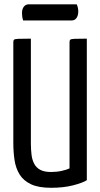

<svg xmlns="http://www.w3.org/2000/svg" viewBox="-20 -884 477 914"><path d="M223.4 10Q163 10 127.2 -7.1Q91.3 -24.1 73.2 -53.7Q55 -83.3 49.2 -122Q43.4 -160.6 43.4 -204.3V-682.9Q43.4 -691.8 47 -695.1Q50.6 -698.4 67.9 -699.2Q85.2 -700 127 -700V-201.7Q127 -171.8 130.2 -146.5Q133.4 -121.3 143.6 -103Q153.7 -84.6 172.9 -74.9Q192.1 -65.2 223.4 -65.2Q249.6 -65.2 273.9 -70.6Q298.2 -76 311 -82.4V-683.2Q311 -692.1 314.8 -695.2Q318.6 -698.4 335.7 -699.2Q352.9 -700 393.3 -700V-26.2Q374.6 -13.9 328.6 -1.9Q282.5 10 223.4 10ZM90.3 -786.7Q86.7 -797.2 85.7 -806Q84.7 -814.9 84.7 -823.7Q85.1 -841.4 93.7 -852.4Q102.4 -863.5 117.8 -863.5H345.2Q349.4 -854.4 351 -845.5Q352.6 -836.7 352.6 -828.5Q352.3 -810.2 344.3 -798.5Q336.3 -786.7 321.6 -786.7Z"/></svg>

Font: Yanone Kaffeesatz ExtraLight
Style: Regular
Weight: 200
Designer: Yanone (Cyrillic: Daniel Pouzeot, Huerta Tipografica, and Cyreal)
Foundry: Yanone
Version: Version 2.003